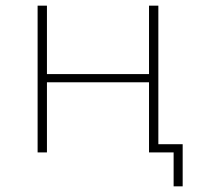

<svg xmlns="http://www.w3.org/2000/svg" viewBox="-20 -539 708 679"><path d="M113 0H146V-248H507V0H594V120H626V-29H540V-519H507V-277H146V-519H113Z"/></svg>

Font: Chess Sans ExtraLight
Style: Regular
Weight: 275
Designer: Wolf Bōese
Foundry: Wolf Bōese
Version: Version 7.223;Glyphs 3.3 (3306)